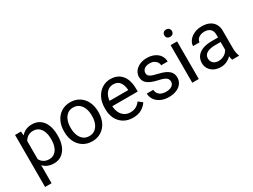

<svg xmlns="http://www.w3.org/2000/svg" viewBox="-60 -1428 3086 2338"><g transform="rotate(-30 1483.5 -259.0)"><path d="M515.1 -268.6V-258.3Q515.1 -180.7 491 -119.9Q466.8 -59.1 420.7 -24.7Q374.5 9.8 310.5 9.8Q214.8 9.8 159.7 -50.8V203.1H68.4V-528.3H151.4L156.2 -470.7Q211.4 -538.1 309.1 -538.1Q374.5 -538.1 420.9 -504.6Q467.3 -471.2 491.2 -410.4Q515.1 -349.6 515.1 -268.6ZM423.8 -268.6Q423.8 -323.2 408.4 -366.9Q393.1 -410.6 361.1 -436.5Q329.1 -462.4 281.7 -462.4Q238.8 -462.4 208.5 -442.9Q178.2 -423.3 159.7 -389.6V-135.3Q200.2 -63.5 282.7 -63.5Q329.6 -63.5 361.3 -89.6Q393.1 -115.7 408.4 -159.7Q423.8 -203.6 423.8 -258.3Z M846.2 -538.1Q919.4 -538.1 974.1 -503.2Q1028.8 -468.3 1058.1 -407.2Q1087.4 -346.2 1087.4 -269.5V-258.3Q1087.4 -181.6 1058.1 -120.8Q1028.8 -60.1 974.4 -25.1Q919.9 9.8 847.2 9.8Q774.4 9.8 720 -25.1Q665.5 -60.1 636 -120.8Q606.4 -181.6 606.4 -258.3V-269.5Q606.4 -346.2 635.7 -407.2Q665 -468.3 719.5 -503.2Q773.9 -538.1 846.2 -538.1ZM847.2 -63.5Q895 -63.5 928.7 -89.6Q962.4 -115.7 979.2 -160.2Q996.1 -204.6 996.1 -258.3V-269.5Q996.1 -323.2 979 -367.7Q961.9 -412.1 928.2 -438.5Q894.5 -464.8 846.2 -464.8Q798.3 -464.8 764.9 -438.5Q731.4 -412.1 714.6 -367.7Q697.8 -323.2 697.8 -269.5V-258.3Q697.8 -204.6 714.6 -160.2Q731.4 -115.7 765.1 -89.6Q798.8 -63.5 847.2 -63.5Z M1626.5 -239.3H1269Q1270.5 -189.9 1289.6 -149.9Q1308.6 -109.9 1343.5 -86.7Q1378.4 -63.5 1425.3 -63.5Q1471.2 -63.5 1504.6 -82Q1538.1 -100.6 1564.5 -135.3L1619.6 -92.3Q1590.3 -47.4 1541.5 -18.8Q1492.7 9.8 1420.4 9.8Q1348.1 9.8 1293 -22.9Q1237.8 -55.7 1207.8 -113.8Q1177.7 -171.9 1177.7 -245.6V-266.6Q1177.7 -349.1 1210 -410.9Q1242.2 -472.7 1295.2 -505.4Q1348.1 -538.1 1408.7 -538.1Q1482.4 -538.1 1531 -505.1Q1579.6 -472.2 1603 -414.1Q1626.5 -356 1626.5 -279.8ZM1535.2 -319.3Q1531.2 -381.3 1501.7 -423.1Q1472.2 -464.8 1408.7 -464.8Q1354 -464.8 1317.6 -425Q1281.2 -385.3 1272 -312.5H1535.2Z M1727.5 -383.8Q1727.5 -425.8 1752 -460.9Q1776.4 -496.1 1821 -517.1Q1865.7 -538.1 1923.3 -538.1Q1984.9 -538.1 2030.8 -516.1Q2076.7 -494.1 2100.8 -456.8Q2125 -419.4 2125 -373.5H2033.7Q2033.7 -396 2020.5 -417Q2007.3 -438 1982.2 -451.4Q1957 -464.8 1923.3 -464.8Q1887.7 -464.8 1864.3 -453.9Q1840.8 -442.9 1829.8 -425Q1818.8 -407.2 1818.8 -386.7Q1818.8 -365.7 1828.9 -351.8Q1838.9 -337.9 1865 -326.7Q1891.1 -315.4 1940.4 -304.7Q2006.8 -289.6 2048.3 -269Q2089.8 -248.5 2110.1 -218.8Q2130.4 -189 2130.4 -146.5Q2130.4 -100.6 2105 -65.2Q2079.6 -29.8 2033.2 -10Q1986.8 9.8 1925.8 9.8Q1858.4 9.8 1809.3 -14.4Q1760.3 -38.6 1734.9 -78.1Q1709.5 -117.7 1709.5 -162.6H1800.8Q1802.7 -127.4 1821.3 -105.2Q1839.8 -83 1867.4 -73.2Q1895 -63.5 1925.8 -63.5Q1961.4 -63.5 1987.1 -73.5Q2012.7 -83.5 2025.9 -100.8Q2039.1 -118.2 2039.1 -140.1Q2039.1 -162.1 2029.8 -178.2Q2020.5 -194.3 1994.1 -208Q1967.8 -221.7 1918 -231.9Q1823.7 -251.5 1775.6 -286.6Q1727.5 -321.8 1727.5 -383.8Z M2356 -668.9Q2356 -647 2341.6 -632.6Q2327.1 -618.2 2301.8 -618.2Q2276.4 -618.2 2262.5 -632.6Q2248.5 -647 2248.5 -668.9Q2248.5 -691.4 2262.5 -706.1Q2276.4 -720.7 2301.8 -720.7Q2327.1 -720.7 2341.6 -706.1Q2356 -691.4 2356 -668.9ZM2255.4 0V-528.3H2346.7V0Z M2912.1 -7.8V0H2816.9Q2808.6 -19 2804.2 -55.2Q2776.9 -25.9 2738.5 -8.1Q2700.2 9.8 2654.3 9.8Q2601.6 9.8 2560.8 -11Q2520 -31.7 2497.8 -67.4Q2475.6 -103 2475.6 -146.5Q2475.6 -202.6 2504.6 -241.7Q2533.7 -280.8 2587.2 -300.5Q2640.6 -320.3 2713.4 -320.3H2802.2V-362.3Q2802.2 -410.6 2773.7 -438.2Q2745.1 -465.8 2691.4 -465.8Q2658.7 -465.8 2632.8 -454.3Q2606.9 -442.9 2592.5 -423.6Q2578.1 -404.3 2578.1 -381.8H2486.8Q2486.8 -420.4 2513.2 -456.5Q2539.6 -492.7 2587.4 -515.4Q2635.3 -538.1 2696.8 -538.1Q2755.4 -538.1 2799.6 -518.3Q2843.8 -498.5 2868.7 -458.7Q2893.6 -418.9 2893.6 -361.3V-115.2Q2893.6 -87.4 2898.4 -57.9Q2903.3 -28.3 2912.1 -7.8ZM2802.2 -147.5V-256.8H2728Q2649.9 -256.8 2608.4 -232.2Q2566.9 -207.5 2566.9 -159.2Q2566.9 -133.3 2578.6 -112.8Q2590.3 -92.3 2612.8 -80.3Q2635.3 -68.4 2667.5 -68.4Q2698.7 -68.4 2725.8 -79.3Q2752.9 -90.3 2772.5 -108.4Q2792 -126.5 2802.2 -147.5Z"/></g></svg>

Font: Heebo
Style: Regular
Weight: 400
Designer: Oded Ezer
Foundry: Meir Sadan
Version: Version 2.001; ttfautohint (v1.5.14-ce02) -l 8 -r 50 -G 200 